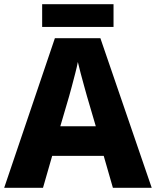

<svg xmlns="http://www.w3.org/2000/svg" viewBox="-20 -900 747 920"><path d="M521 0 477 -153H230L186 0H0L243 -717H461L707 0ZM397 -438Q392 -456 383.5 -486.5Q375 -517 366.5 -549Q358 -581 353 -603Q349 -581 340.5 -548.5Q332 -516 324 -485.5Q316 -455 311 -438L269 -295H439ZM524 -880V-771H182V-880Z"/></svg>

Font: Noto Sans Gujarati UI ExtraBold
Style: Regular
Weight: 800
Designer: Jelle Bosma - Monotype Design Team, Universal Thirst
Foundry: Monotype Imaging Inc.
Version: Version 2.106; ttfautohint (v1.8.4.7-5d5b)